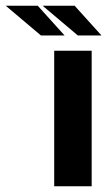

<svg xmlns="http://www.w3.org/2000/svg" viewBox="-156 -646 372 666"><path d="M32 -470H162V0H32ZM-14 -523 -136 -626H-25L68 -523ZM114 -523 -8 -626H103L196 -523Z"/></svg>

Font: Smooch Sans Thin ExtraBold
Style: Regular
Weight: 800
Version: Version 1.010